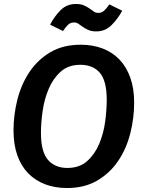

<svg xmlns="http://www.w3.org/2000/svg" viewBox="-20 -931 729 966"><path d="M655 -415Q655 -337 635.5 -260Q616 -183 575 -122Q534 -61 470 -23Q406 15 317 15Q256 15 206.5 -4Q157 -23 121.5 -59.5Q86 -96 67 -150Q48 -204 48 -275Q48 -353 67.5 -430Q87 -507 128 -568.5Q169 -630 233 -668Q297 -706 386 -706Q447 -706 496.5 -687Q546 -668 581 -631.5Q616 -595 635.5 -540.5Q655 -486 655 -415ZM319 -86Q380 -86 418.5 -120.5Q457 -155 479 -207Q501 -259 509 -318.5Q517 -378 517 -429Q517 -524 482.5 -564.5Q448 -605 384 -605Q324 -605 285.5 -570.5Q247 -536 225 -484Q203 -432 194.5 -372.5Q186 -313 186 -263Q186 -167 221.5 -126.5Q257 -86 319 -86ZM464 -773Q441 -773 425 -780Q409 -787 397 -795.5Q385 -804 375 -811Q365 -818 353 -818Q335 -818 323 -807Q311 -796 297 -775L232 -807Q254 -849 285 -880Q316 -911 362 -911Q386 -911 402 -904Q418 -897 430 -888.5Q442 -880 452 -873Q462 -866 474 -866Q491 -866 503.5 -877Q516 -888 530 -909L595 -877Q572 -835 540.5 -804Q509 -773 464 -773Z"/></svg>

Font: Xgbmvzvtohvqztyvzapvmeyoton
Style: Regular
Weight: 500
Italic angle: -8°
Designer: Carrois Corporate & Edenspiekermann
Foundry: Carrois Corporate GbR & Edenspiekermann AG
Version: Version 2.001